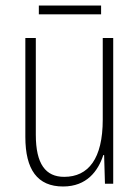

<svg xmlns="http://www.w3.org/2000/svg" viewBox="-20 -667 507 697"><path d="M347 -647H121V-615H347ZM391 -529H353V-233C353 -91 301 -25 213 -25C146 -25 110 -71 110 -178V-529H72V-170C72 -51 116 10 209 10C295 10 336 -46 355 -104H358L361 0H391Z"/></svg>

Font: Noto Sans Myanmar Condensed ExtraLight
Style: Regular
Weight: 200
Width: 3
Designer: Monotype Design Team
Foundry: Monotype Imaging Inc.
Version: Version 2.107